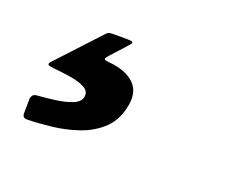

<svg xmlns="http://www.w3.org/2000/svg" viewBox="-58 -109 615 481"><g transform="rotate(20 250.0 131.5)"><path d="M32 254.5 32.5 217Q34.5 208.5 39.2 206Q44 203.5 51.5 203.5Q72 202 96 198.8Q120 195.5 138.2 188.5Q156.5 181.5 160 168Q163.5 151.5 148.2 143.2Q133 135 109 131.2Q85 127.5 63 125.5Q48.5 124 47.5 120.8Q46.5 117.5 53 111L157 -1Q161.5 -6 172 -6H211.5Q222.5 -6 225.2 -4Q228 -2 223 4L183 48.5Q175 57 175.5 60Q176 63 189 64Q234.5 68 257.2 90.5Q280 113 270 155Q261.5 193 236.5 215.5Q211.5 238 178 249.2Q144.5 260.5 109.2 264.5Q74 268.5 45 269Q31 270 32 254.5Z"/></g></svg>

Font: Besley* Condensed Heavy
Style: Italic
Weight: 800
Width: 3
Italic angle: -13°
Designer: Owen Earl
Foundry: indestructible type*
Version: Version 3.000; ttfautohint (v1.8.3)